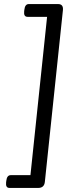

<svg xmlns="http://www.w3.org/2000/svg" viewBox="-20 -788 390 946"><path d="M266 -768Q293 -768 290 -738L201 108Q198 138 168 138H27Q7 138 10 111L11 103Q14 75 33 75H130L212 -705H116Q96 -705 99 -732L100 -740Q103 -768 122 -768Z"/></svg>

Font: Asap Expanded Expanded Regular
Style: Italic
Weight: 400
Width: 7
Italic angle: -6°
Designer: Pablo Cosgaya
Foundry: Omnibus-Type
Version: Version 3.001; ttfautohint (v1.8.4.7-5d5b)